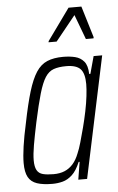

<svg xmlns="http://www.w3.org/2000/svg" viewBox="-53 -758 496 804"><g transform="rotate(-5 195.5 -356.5)"><path d="M135 8Q95 8 70 -0.5Q45 -9 33.5 -30Q22 -51 22 -89Q22 -117 28 -159Q34 -201 46 -255Q62 -335 77.5 -386Q93 -437 112 -466Q131 -495 158.5 -506.5Q186 -518 225 -518Q253 -518 275.5 -512.5Q298 -507 312.5 -490Q327 -473 328 -437H333L353 -510H389L281 0H244L256 -74H252Q237 -38 218 -20.5Q199 -3 178 2.5Q157 8 135 8ZM143 -32Q170 -32 190 -40.5Q210 -49 225 -66Q240 -83 250 -109Q258 -127 266 -155Q274 -183 282.5 -215.5Q291 -248 298 -282Q305 -316 308.5 -346Q312 -376 312 -396Q312 -441 294.5 -459.5Q277 -478 235 -478Q203 -478 182 -470.5Q161 -463 146.5 -440.5Q132 -418 119 -373.5Q106 -329 90 -255Q78 -198 71.5 -160Q65 -122 65 -97Q65 -70 73 -55.5Q81 -41 98.5 -36.5Q116 -32 143 -32ZM170 -584 171 -589 266 -721H320L360 -589L359 -584H327L288 -688L204 -584Z"/></g></svg>

Font: Saira Condensed ExtraLight
Style: Italic
Weight: 250
Width: 3
Italic angle: -12°
Designer: Hector Gatti with collaboration of the Omnibus-Type team
Foundry: Omnibus-Type
Version: Version 1.101